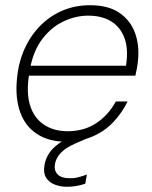

<svg xmlns="http://www.w3.org/2000/svg" viewBox="-20 -531 582 736"><path d="M232 12Q166 12 121 -18Q76 -48 57 -102Q38 -156 45 -229Q51 -293 74.5 -344.5Q98 -396 135.5 -433.5Q173 -471 221 -491Q269 -511 325 -511Q395 -511 437.5 -482Q480 -453 497.5 -405Q515 -357 509 -300Q508 -286 505 -270.5Q502 -255 499 -241H78L85 -279H463Q473 -343 457 -385.5Q441 -428 405.5 -449.5Q370 -471 318 -471Q270 -471 223.5 -449Q177 -427 142.5 -382Q108 -337 95 -267L92 -249Q80 -177 95 -128Q110 -79 148 -53.5Q186 -28 239 -28Q302 -28 348.5 -58.5Q395 -89 424 -142H469Q447 -97 413.5 -62Q380 -27 334 -7.5Q288 12 232 12ZM236 185Q213 185 191 177Q169 169 157 150.5Q145 132 151 99Q155 78 167 58.5Q179 39 203 21Q227 3 265 -13L327 -38L338 -11L271 18Q230 36 212.5 55.5Q195 75 191 96Q186 122 200.5 137Q215 152 244 152Q263 153 280 148.5Q297 144 313 138L307 173Q291 179 272.5 182Q254 185 236 185Z"/></svg>

Font: DM Sans 20pt ExtraLight
Style: Italic
Weight: 250
Italic angle: -10°
Version: Version 4.004;gftools[0.9.30]